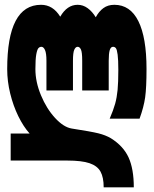

<svg xmlns="http://www.w3.org/2000/svg" viewBox="-20 -580 640 800"><path d="M261 89H24.5V-23.5H103.5Q77.5 -52.5 56.2 -96Q35 -139.5 22.5 -190.5Q10 -241.5 10 -292Q10 -560 151 -560Q200.5 -560 231 -510.5Q259.5 -560 303.5 -560Q326 -560 345.2 -546Q364.5 -532 379 -508Q392 -532.5 410.8 -546.2Q429.5 -560 456.5 -560Q522.5 -560 556.5 -492Q590.5 -424 590.5 -292.5Q590.5 -215 584.8 -174.2Q579 -133.5 561.5 -85.5H437Q452.5 -121.5 459.8 -147.8Q467 -174 470 -205.5Q473 -237 473 -288.5Q473 -331 470.2 -352Q467.5 -373 463 -379Q458.5 -385 451 -385Q441.5 -385 437.2 -371Q433 -357 433 -327V-203H322.5V-327Q322.5 -362.5 317.2 -373.8Q312 -385 303.5 -385Q295 -385 289.5 -372.8Q284 -360.5 284 -327V-203H173.5V-327Q173.5 -358 167.5 -371.5Q161.5 -385 152.5 -385Q145.5 -385 140.2 -379.5Q135 -374 131.2 -353.8Q127.5 -333.5 127.5 -292Q127.5 -238.5 150.8 -182.8Q174 -127 209.5 -88.5Q245 -50 278.5 -44.5Q359.5 -32 389.8 -24.5Q420 -17 442 -4Q494 28.5 515.8 76.2Q537.5 124 537.5 200.5H412Q412 159 398.8 135Q385.5 111 353 100Q320.5 89 261 89Z"/></svg>

Font: JuliaMono Black
Style: Regular
Weight: 900
Monospace: yes
Designer: cormullion
Foundry: corm
Version: Version 0.054; ttfautohint (v1.8.4)